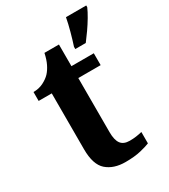

<svg xmlns="http://www.w3.org/2000/svg" viewBox="-189 -851 840 952"><g transform="rotate(-30 231.0 -375.0)"><path d="M243 10Q176 10 136 -25Q96 -60 96 -148V-468H21V-519Q53 -519 78.5 -532Q104 -545 119 -561Q134 -577 146 -601.5Q158 -626 165 -660H248V-536H376V-468H248V-158Q248 -113 263.5 -92Q279 -71 314 -71Q334 -71 351.5 -73.5Q369 -76 385 -80V-15Q369 -8 332.5 1Q296 10 243 10ZM307 -613Q317 -643 328.5 -685Q340 -727 346 -760H462V-750Q453 -729 437 -702Q421 -675 402.5 -648.5Q384 -622 367 -600H307Z"/></g></svg>

Font: Noto Naskh Arabic UI
Style: Regular
Weight: 400
Designer: Monotype Design Team, David Williams, Mohamad Dakak and Nizar Qandah
Foundry: Monotype Imaging Inc.
Version: Version 2.014